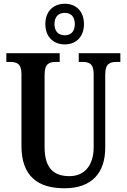

<svg xmlns="http://www.w3.org/2000/svg" viewBox="-20 -999 679 1029"><path d="M327 -761C385 -761 430 -799 430 -870C430 -941 385 -979 327 -979C269 -979 223 -941 223 -870C223 -799 269 -761 327 -761ZM327 -810C298 -810 272 -826 272 -870C272 -914 298 -930 327 -930C356 -930 381 -914 381 -870C381 -826 356 -810 327 -810ZM325 10C474 10 544 -74 544 -208V-599C544 -659 569 -667 605 -667H625V-714H402V-667H422C456 -667 482 -659 482 -603V-210C482 -114 434 -55 352 -55C271 -55 219 -95 219 -210V-599C219 -659 245 -667 280 -667H300V-714H14V-667H34C68 -667 95 -659 95 -603V-217C95 -53 185 10 325 10Z"/></svg>

Font: Noto Serif Bengali Condensed SemiBold
Style: Regular
Weight: 600
Width: 3
Designer: Juan Bruce, Universal Thirst, Indian Type Foundry and the Monotype Design Team.
Foundry: Monotype Imaging Inc.
Version: Version 2.003